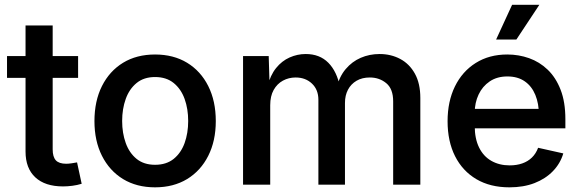

<svg xmlns="http://www.w3.org/2000/svg" viewBox="-20 -784 2463 815"><path d="M311.5 -545.9V-453.6H9.8V-545.9ZM88.4 -675.8H203.6V-149.9Q203.6 -118.2 217 -103.5Q230.5 -88.9 261.2 -88.9Q270 -88.9 283.9 -90.8Q297.9 -92.8 307.1 -94.7L326.7 -3.9Q307.6 2 287.1 4.6Q266.6 7.3 247.6 7.3Q171.4 7.3 129.9 -31.2Q88.4 -69.8 88.4 -140.6Z M638.2 11.2Q560.1 11.2 502.4 -23.9Q444.8 -59.1 412.8 -122.6Q380.9 -186 380.9 -270Q380.9 -355 412.8 -418.7Q444.8 -482.4 502.4 -517.6Q560.1 -552.7 638.2 -552.7Q716.3 -552.7 774.2 -517.6Q832 -482.4 864 -418.7Q896 -355 896 -270Q896 -186 864 -122.6Q832 -59.1 774.2 -23.9Q716.3 11.2 638.2 11.2ZM638.2 -84.5Q686 -84.5 717.3 -109.6Q748.5 -134.8 763.7 -177Q778.8 -219.2 778.8 -270.5Q778.8 -321.8 763.7 -364Q748.5 -406.2 717.3 -431.6Q686 -457 638.2 -457Q590.8 -457 559.8 -431.6Q528.8 -406.2 513.7 -364Q498.5 -321.8 498.5 -270.5Q498.5 -219.2 513.7 -177Q528.8 -134.8 559.8 -109.6Q590.8 -84.5 638.2 -84.5Z M1011.7 0V-545.9H1120.6L1124.5 -417.5H1115.7Q1127.4 -464.8 1151.9 -495.1Q1176.3 -525.4 1209.2 -540Q1242.2 -554.7 1277.8 -554.7Q1336.9 -554.7 1373.5 -517.8Q1410.2 -481 1423.8 -412.6H1409.7Q1420.4 -459 1447.3 -490.7Q1474.1 -522.5 1511.2 -538.6Q1548.3 -554.7 1591.3 -554.7Q1639.6 -554.7 1679 -533.7Q1718.3 -512.7 1741.2 -471.2Q1764.2 -429.7 1764.2 -368.2V0H1648.9V-354Q1648.9 -406.7 1619.6 -430.9Q1590.3 -455.1 1549.8 -455.1Q1517.1 -455.1 1493.4 -441.2Q1469.7 -427.2 1457 -403.1Q1444.3 -378.9 1444.3 -346.7V0H1331.5V-360.4Q1331.5 -403.3 1304.2 -429.2Q1276.9 -455.1 1234.9 -455.1Q1205.6 -455.1 1180.9 -441.7Q1156.2 -428.2 1141.6 -402.1Q1127 -376 1127 -337.4V0Z M2142.6 11.2Q2061 11.2 2002.2 -23.4Q1943.4 -58.1 1911.6 -121.1Q1879.9 -184.1 1879.9 -269.5Q1879.9 -353.5 1911.1 -417.2Q1942.4 -481 1999.5 -516.8Q2056.6 -552.7 2133.3 -552.7Q2181.6 -552.7 2225.8 -537.1Q2270 -521.5 2304.7 -488.3Q2339.4 -455.1 2359.6 -403.1Q2379.9 -351.1 2379.9 -277.8V-239.3H1939.9V-321.8H2321.3L2267.6 -295.9Q2267.6 -344.2 2252.4 -381.1Q2237.3 -418 2207.5 -438.7Q2177.7 -459.5 2133.8 -459.5Q2089.8 -459.5 2058.8 -438.5Q2027.8 -417.5 2011.5 -382.6Q1995.1 -347.7 1995.1 -306.2V-249.5Q1995.1 -195.3 2013.7 -157.7Q2032.2 -120.1 2065.9 -101.1Q2099.6 -82 2143.6 -82Q2172.9 -82 2196.8 -90.3Q2220.7 -98.6 2237.8 -115.2Q2254.9 -131.8 2264.2 -156.7L2371.1 -132.8Q2358.4 -89.8 2326.9 -57.4Q2295.4 -24.9 2248.8 -6.8Q2202.1 11.2 2142.6 11.2ZM2085.9 -616.2 2153.8 -763.7H2269.5L2171.9 -616.2Z"/></svg>

Font: Inter
Style: 540
Weight: 540
Designer: Rasmus Andersson
Foundry: rsms
Version: Version 4.001;git-66647c0bb